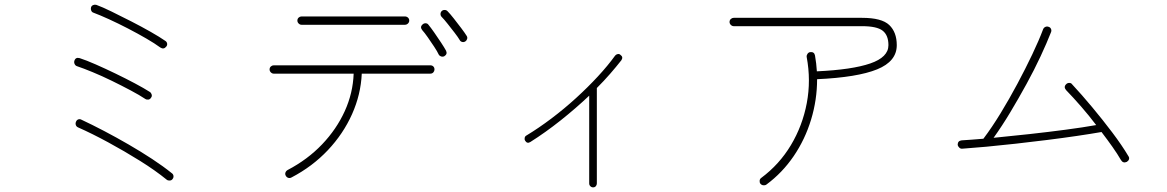

<svg xmlns="http://www.w3.org/2000/svg" viewBox="-20 -769 5040 829"><path d="M700 7Q651 -33 584.5 -74.5Q518 -116 448 -154Q378 -192 317 -219Q310 -222 307.5 -229Q305 -236 308 -243Q311 -251 318 -253.5Q325 -256 332 -252Q377 -231 429.5 -203.5Q482 -176 535.5 -145Q589 -114 637 -82.5Q685 -51 722 -21Q728 -17 729 -9.5Q730 -2 725 4Q721 10 713 10.5Q705 11 700 7ZM607 -342Q583 -358 544.5 -378.5Q506 -399 463 -420Q420 -441 380 -457.5Q340 -474 313 -483Q306 -485 302.5 -492Q299 -499 301 -506Q306 -523 324 -518Q352 -509 393 -491Q434 -473 478.5 -451.5Q523 -430 562.5 -409Q602 -388 627 -372Q633 -368 635 -360.5Q637 -353 632 -347Q628 -340 620.5 -339Q613 -338 607 -342ZM672 -564Q649 -581 612 -602.5Q575 -624 532.5 -646Q490 -668 450.5 -686Q411 -704 384 -714Q377 -716 374 -723Q371 -730 373 -737Q375 -744 382 -747Q389 -750 396 -748Q421 -739 461 -719.5Q501 -700 546 -677Q591 -654 630.5 -631.5Q670 -609 693 -593Q700 -589 701.5 -581.5Q703 -574 698 -568Q687 -554 672 -564Z M1239 -3Q1232 1 1225 -1Q1218 -3 1214 -10Q1210 -17 1212.5 -24Q1215 -31 1222 -35Q1308 -80 1370.5 -145.5Q1433 -211 1468.5 -289Q1504 -367 1507 -451H1162Q1155 -451 1149.5 -456.5Q1144 -462 1144 -469Q1144 -477 1149.5 -482Q1155 -487 1162 -487H1838Q1846 -487 1851 -482Q1856 -477 1856 -469Q1856 -462 1851 -456.5Q1846 -451 1838 -451H1542Q1538 -361 1500 -276Q1462 -191 1395.5 -120.5Q1329 -50 1239 -3ZM1282 -662Q1275 -662 1269.5 -667.5Q1264 -673 1264 -680Q1264 -688 1269.5 -693Q1275 -698 1282 -698H1728Q1736 -698 1741.5 -693Q1747 -688 1747 -680Q1747 -673 1741.5 -667.5Q1736 -662 1728 -662ZM1898 -526Q1891 -523 1884 -525.5Q1877 -528 1874 -534Q1868 -547 1854.5 -567.5Q1841 -588 1827 -608Q1813 -628 1803 -639Q1792 -653 1805 -664Q1811 -669 1818.5 -668.5Q1826 -668 1830 -662Q1840 -650 1855 -628.5Q1870 -607 1884.5 -585Q1899 -563 1906 -550Q1913 -535 1898 -526ZM1989 -590Q1982 -586 1975 -588Q1968 -590 1965 -596Q1958 -608 1943 -627.5Q1928 -647 1912.5 -666.5Q1897 -686 1887 -696Q1882 -701 1882 -708.5Q1882 -716 1887 -721Q1892 -726 1899.5 -726Q1907 -726 1912 -721Q1923 -710 1939.5 -689Q1956 -668 1971.5 -647.5Q1987 -627 1995 -614Q1999 -608 1997 -601Q1995 -594 1989 -590Z M2541 40Q2534 40 2529 35Q2524 30 2524 23V-356Q2466 -301 2400.5 -249Q2335 -197 2270 -156Q2256 -147 2247 -162Q2244 -167 2245.5 -174Q2247 -181 2253 -184Q2306 -216 2361 -257.5Q2416 -299 2467 -345.5Q2518 -392 2561.5 -439Q2605 -486 2636 -529Q2640 -534 2647 -535.5Q2654 -537 2659 -532Q2672 -523 2663 -509Q2641 -481 2614.5 -450.5Q2588 -420 2557 -389V23Q2557 30 2552.5 35Q2548 40 2541 40Z M3289 28Q3283 32 3275.5 31Q3268 30 3263 24Q3259 18 3260 10.5Q3261 3 3267 -1Q3345 -59 3395 -142.5Q3445 -226 3463.5 -324Q3482 -422 3463 -523Q3462 -530 3466.5 -536.5Q3471 -543 3478 -544Q3496 -546 3499 -529Q3502 -512 3504 -495Q3506 -478 3507 -461Q3659 -468 3737.5 -495Q3816 -522 3816 -574Q3816 -617 3791 -636.5Q3766 -656 3702 -656H3148Q3141 -656 3135.5 -661.5Q3130 -667 3130 -674Q3130 -682 3135.5 -687Q3141 -692 3148 -692H3702Q3787 -692 3819.5 -661Q3852 -630 3852 -574Q3852 -504 3767 -469.5Q3682 -435 3508 -427Q3508 -338 3482 -252.5Q3456 -167 3407 -95Q3358 -23 3289 28Z M4845 -70Q4829 -63 4820 -78Q4805 -104 4783.5 -134.5Q4762 -165 4736 -199Q4690 -191 4629 -182Q4568 -173 4500 -164.5Q4432 -156 4365 -148.5Q4298 -141 4238.5 -135.5Q4179 -130 4135 -127Q4128 -126 4122 -131.5Q4116 -137 4115 -144Q4115 -161 4132 -163Q4152 -164 4176 -166Q4200 -168 4226 -170Q4263 -219 4300.5 -280.5Q4338 -342 4373 -407.5Q4408 -473 4437 -534Q4466 -595 4484 -643Q4487 -650 4494 -653Q4501 -656 4508 -653Q4515 -651 4518 -644Q4521 -637 4518 -630Q4500 -584 4473 -526Q4446 -468 4412 -406Q4378 -344 4342 -284Q4306 -224 4270 -174Q4343 -181 4424.5 -190Q4506 -199 4581.5 -209Q4657 -219 4713 -229Q4682 -270 4648 -309Q4614 -348 4583 -380Q4571 -394 4584 -406Q4589 -411 4597 -411Q4605 -411 4609 -405Q4650 -361 4695.5 -306.5Q4741 -252 4782.5 -197Q4824 -142 4852 -95Q4857 -88 4854.5 -81Q4852 -74 4845 -70Z"/></svg>

Font: Zen Maru Gothic Light
Style: Regular
Weight: 300
Designer: Yoshimichi Ohira
Foundry: Positype
Version: Version 1.001